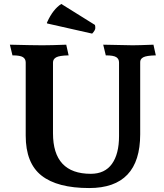

<svg xmlns="http://www.w3.org/2000/svg" viewBox="-20 -939 828 971"><path d="M460 -813Q462 -808 462 -797Q462 -786 446 -769L220 -820Q217 -821 217 -823Q217 -825 219 -828Q248 -892 290 -919ZM431 12Q270 12 190 -51Q110 -114 110 -253V-623Q110 -641 96 -650Q82 -659 43 -659L30 -713Q150 -710 194 -710Q238 -710 315 -713L327 -659Q280 -658 264 -649Q248 -640 248 -623V-265Q248 -60 439 -60Q510 -60 546 -110Q582 -160 582 -251V-623Q582 -641 568 -650Q554 -659 515 -659L502 -713Q622 -710 651 -710Q680 -710 756 -713L768 -659Q720 -658 704 -649Q688 -640 689 -623V-260Q689 12 431 12Z"/></svg>

Font: Lusitana
Style: Bold
Weight: 700
Designer: Ana Paula Megda
Foundry: Ana Paula Megda
Version: Version 1.001; ttfautohint (v1.4.1)